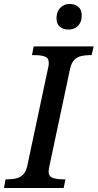

<svg xmlns="http://www.w3.org/2000/svg" viewBox="-41 -948 492 968"><path d="M-21 0 -13 -44H0Q23 -44 42.5 -49Q62 -54 76.5 -69Q91 -84 97 -114L201 -603Q203 -609 204 -618Q205 -627 205 -631Q205 -656 185 -663Q165 -670 133 -670H120L129 -714H431L421 -670H408Q387 -670 367 -665Q347 -660 333 -645.5Q319 -631 312 -600L208 -110Q207 -104 205.5 -96Q204 -88 204 -83Q204 -59 224.5 -51.5Q245 -44 276 -44H289L280 0ZM304 -799Q278 -799 261 -813Q244 -827 244 -855Q244 -878 252.5 -894Q261 -910 276 -919Q291 -928 310 -928Q336 -928 353.5 -914Q371 -900 371 -871Q371 -845 361 -829Q351 -813 336 -806Q321 -799 304 -799Z"/></svg>

Font: ET Text
Style: Italic
Weight: 470
Italic angle: -12°
Designer: Monotype Design Team
Foundry: Monotype Imaging Inc.
Version: Version 2.009